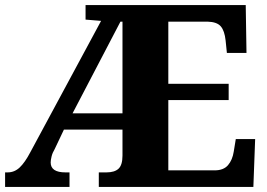

<svg xmlns="http://www.w3.org/2000/svg" viewBox="-20 -734 1050 754"><path d="M0 0V-57H10Q37 -57 57.5 -76.5Q78 -96 99 -136L377 -652L316 -657V-714H945L948 -526H871L866 -575Q862 -613 847 -630.5Q832 -648 795 -649H641V-405H878V-341H641V-65H823Q858 -65 875.5 -85.5Q893 -106 898 -139L906 -188H982L975 0H368V-57H398Q430 -57 445.5 -71.5Q461 -86 461 -123V-225H231L195 -149Q186 -134 182.5 -119.5Q179 -105 179 -96Q179 -57 237 -57H253V0ZM265 -289H461V-649H453Z"/></svg>

Font: Noto Serif Lao ExtraBold
Style: Regular
Weight: 800
Designer: Monotype Design Team
Foundry: Monotype Imaging Inc.
Version: Version 2.003; ttfautohint (v1.8.4.7-5d5b)